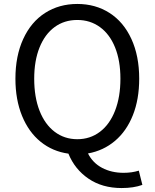

<svg xmlns="http://www.w3.org/2000/svg" viewBox="-20 -767 782 971"><path d="M595 184Q497 184 427.5 136.5Q358 89 326 10Q246 -1 185.5 -50Q125 -99 91.5 -181Q58 -263 58 -369Q58 -484 97.5 -570Q137 -656 208 -701.5Q279 -747 371 -747Q463 -747 534 -701.5Q605 -656 644.5 -570Q684 -484 684 -369Q684 -265 652 -184.5Q620 -104 561.5 -54.5Q503 -5 425 9Q449 57 496.5 82Q544 107 605 107Q647 107 682 96L700 168Q656 184 595 184ZM371 -63Q436 -63 485.5 -100.5Q535 -138 562 -207.5Q589 -277 589 -369Q589 -460 562 -527Q535 -594 485.5 -630Q436 -666 371 -666Q305 -666 256 -630Q207 -594 180 -527Q153 -460 153 -369Q153 -276 180 -207Q207 -138 256.5 -100.5Q306 -63 371 -63Z"/></svg>

Font: Noto Sans SC
Style: Regular
Weight: 400
Designer: Ryoko NISHIZUKA ____ (kana & ideographs); Paul D. Hunt (Latin, Greek & Cyrillic); Wenlong ZHANG ___ (bopomofo); Sandoll 
Foundry: Adobe Systems Incorporated
Version: Version 1.004